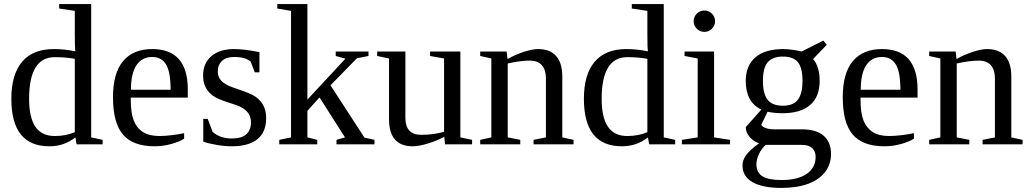

<svg xmlns="http://www.w3.org/2000/svg" viewBox="-20 -714 5095 950"><path d="M353 -34.2Q297.9 9.8 224.1 9.8Q36.1 9.8 36.1 -225.1Q36.1 -345.7 89.4 -408.4Q142.6 -471.2 246.1 -471.2Q298.8 -471.2 353 -460Q350.1 -476.1 350.1 -541V-660.2L272.9 -671.9V-693.8H431.2V-34.2L487.8 -22V0H358.9ZM124 -225.1Q124 -132.3 155.3 -86.7Q186.5 -41 251 -41Q306.2 -41 350.1 -60.1V-422.9Q306.6 -431.2 251 -431.2Q124 -431.2 124 -225.1Z M627 -231V-222.2Q627 -154.8 641.8 -117.4Q656.7 -80.1 687.7 -60.5Q718.8 -41 769 -41Q795.4 -41 831.5 -45.4Q867.7 -49.8 891.1 -55.2V-27.8Q867.7 -12.7 827.4 -1.5Q787.1 9.8 745.1 9.8Q638.2 9.8 588.6 -47.9Q539.1 -105.5 539.1 -232.9Q539.1 -353 589.4 -412.1Q639.6 -471.2 732.9 -471.2Q909.2 -471.2 909.2 -271V-231ZM732.9 -432.1Q682.1 -432.1 655 -391.1Q627.9 -350.1 627.9 -270H824.2Q824.2 -357.4 801.8 -394.8Q779.3 -432.1 732.9 -432.1Z M1296.9 -128.9Q1296.9 -60.5 1253.7 -25.4Q1210.4 9.8 1126 9.8Q1091.8 9.8 1050.5 2.7Q1009.3 -4.4 985.8 -13.2V-126H1007.8L1031.7 -62Q1068.4 -28.8 1127 -28.8Q1221.7 -28.8 1221.7 -109.9Q1221.7 -169.4 1147 -194.8L1103.5 -209Q1054.2 -225.1 1031.7 -241.7Q1009.3 -258.3 997.1 -282.5Q984.9 -306.6 984.9 -340.8Q984.9 -401.4 1026.1 -436.3Q1067.4 -471.2 1137.7 -471.2Q1188 -471.2 1263.7 -456.1V-356H1240.7L1220.2 -409.2Q1194.3 -432.1 1138.7 -432.1Q1099.1 -432.1 1078.4 -412.6Q1057.6 -393.1 1057.6 -359.9Q1057.6 -332 1076.4 -313Q1095.2 -293.9 1133.3 -281.2Q1205.1 -256.8 1227.1 -245.6Q1249 -234.4 1264.4 -218Q1279.8 -201.7 1288.3 -180.7Q1296.9 -159.7 1296.9 -128.9Z M1501 -221.2 1689 -423.8 1641.1 -437V-459H1803.2V-437L1746.1 -425.8L1615.2 -292L1783.2 -33.2L1833 -22V0H1645V-22L1687 -34.2L1561 -231.9L1501 -166V-34.2L1549.8 -22V0H1361.8V-22L1419.9 -34.2V-660.2L1352.1 -671.9V-693.8H1501Z M1985.8 -130.9Q1985.8 -46.9 2064 -46.9Q2124.5 -46.9 2177.2 -62V-424.8L2107.9 -437V-459H2257.8V-34.2L2315.9 -22V0H2182.1L2178.2 -37.1Q2143.6 -18.1 2098.1 -4.2Q2052.7 9.8 2022 9.8Q1904.8 9.8 1904.8 -125V-424.8L1846.2 -437V-459H1985.8Z M2491.2 -421.9Q2528.8 -443.4 2571.3 -457.3Q2613.8 -471.2 2642.1 -471.2Q2701.7 -471.2 2731.9 -436.5Q2762.2 -401.9 2762.2 -335.9V-34.2L2817.9 -22V0H2620.1V-22L2681.2 -34.2V-327.1Q2681.2 -367.7 2661.4 -390.9Q2641.6 -414.1 2600.1 -414.1Q2556.2 -414.1 2492.2 -399.9V-34.2L2554.2 -22V0H2356V-22L2411.1 -34.2V-424.8L2356 -437V-459H2486.8Z M3186 -34.2Q3130.9 9.8 3057.1 9.8Q2869.1 9.8 2869.1 -225.1Q2869.1 -345.7 2922.4 -408.4Q2975.6 -471.2 3079.1 -471.2Q3131.8 -471.2 3186 -460Q3183.1 -476.1 3183.1 -541V-660.2L3106 -671.9V-693.8H3264.2V-34.2L3320.8 -22V0H3191.9ZM2957 -225.1Q2957 -132.3 2988.3 -86.7Q3019.5 -41 3084 -41Q3139.2 -41 3183.1 -60.1V-422.9Q3139.6 -431.2 3084 -431.2Q2957 -431.2 2957 -225.1Z M3518.1 -608.9Q3518.1 -587.4 3502.4 -571.8Q3486.8 -556.2 3464.8 -556.2Q3443.4 -556.2 3427.7 -571.8Q3412.1 -587.4 3412.1 -608.9Q3412.1 -630.9 3427.7 -646.5Q3443.4 -662.1 3464.8 -662.1Q3486.8 -662.1 3502.4 -646.5Q3518.1 -630.9 3518.1 -608.9ZM3513.2 -34.2 3591.8 -22V0H3354V-22L3432.1 -34.2V-424.8L3367.2 -437V-459H3513.2Z M4035.6 -314Q4035.6 -234.9 3988.3 -194.3Q3940.9 -153.8 3852.1 -153.8Q3812 -153.8 3777.8 -161.1L3747.1 -97.2Q3748.5 -88.9 3766.1 -81.5Q3783.7 -74.2 3810.1 -74.2H3945.8Q4020 -74.2 4055.9 -42Q4091.8 -9.8 4091.8 46.9Q4091.8 98.1 4063.2 136.2Q4034.7 174.3 3979.5 195.1Q3924.3 215.8 3845.7 215.8Q3752 215.8 3702.9 187Q3653.8 158.2 3653.8 105Q3653.8 79.1 3671.4 54Q3689 28.8 3735.8 -4.9Q3708 -14.2 3689 -36.6Q3669.9 -59.1 3669.9 -85L3747.1 -171.9Q3669.9 -208 3669.9 -314Q3669.9 -389.2 3717.5 -430.2Q3765.1 -471.2 3856 -471.2Q3874 -471.2 3902.3 -467.5Q3930.7 -463.9 3945.8 -459L4053.7 -513.2L4070.8 -492.2L4002.9 -421.9Q4035.6 -385.3 4035.6 -314ZM4015.6 62Q4015.6 34.2 3998.5 18.6Q3981.4 2.9 3946.8 2.9H3769Q3748.5 20.5 3735.6 47.6Q3722.7 74.7 3722.7 98.1Q3722.7 140.1 3752.9 158.4Q3783.2 176.8 3845.7 176.8Q3927.2 176.8 3971.4 146.5Q4015.6 116.2 4015.6 62ZM3853 -190.9Q3906.2 -190.9 3928.5 -221.4Q3950.7 -252 3950.7 -314Q3950.7 -378.9 3927.7 -406.5Q3904.8 -434.1 3854 -434.1Q3802.7 -434.1 3778.8 -406.2Q3754.9 -378.4 3754.9 -314Q3754.9 -249.5 3778.3 -220.2Q3801.8 -190.9 3853 -190.9Z M4237.8 -231V-222.2Q4237.8 -154.8 4252.7 -117.4Q4267.6 -80.1 4298.6 -60.5Q4329.6 -41 4379.9 -41Q4406.2 -41 4442.4 -45.4Q4478.5 -49.8 4502 -55.2V-27.8Q4478.5 -12.7 4438.2 -1.5Q4397.9 9.8 4356 9.8Q4249 9.8 4199.5 -47.9Q4149.9 -105.5 4149.9 -232.9Q4149.9 -353 4200.2 -412.1Q4250.5 -471.2 4343.8 -471.2Q4520 -471.2 4520 -271V-231ZM4343.8 -432.1Q4293 -432.1 4265.9 -391.1Q4238.8 -350.1 4238.8 -270H4435.1Q4435.1 -357.4 4412.6 -394.8Q4390.1 -432.1 4343.8 -432.1Z M4712.9 -421.9Q4750.5 -443.4 4793 -457.3Q4835.4 -471.2 4863.8 -471.2Q4923.3 -471.2 4953.6 -436.5Q4983.9 -401.9 4983.9 -335.9V-34.2L5039.6 -22V0H4841.8V-22L4902.8 -34.2V-327.1Q4902.8 -367.7 4883.1 -390.9Q4863.3 -414.1 4821.8 -414.1Q4777.8 -414.1 4713.9 -399.9V-34.2L4775.9 -22V0H4577.6V-22L4632.8 -34.2V-424.8L4577.6 -437V-459H4708.5Z"/></svg>

Font: Tinos
Style: Regular
Weight: 400
Designer: Steve Matteson
Foundry: Monotype Imaging Inc.
Version: Version 1.23